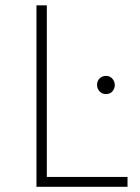

<svg xmlns="http://www.w3.org/2000/svg" viewBox="-20 -720 540 740"><path d="M471.5 0H120.5V-699.5H160.5V-38H471.5ZM388.5 -357.5Q372.5 -357.5 363.2 -368.5Q354 -379.5 354 -392.5Q354 -408.5 364.2 -418Q374.5 -427.5 388.5 -427.5Q404 -427.5 413.2 -416.5Q422.5 -405.5 422.5 -392.5Q422.5 -379.5 413.8 -368.5Q405 -357.5 388.5 -357.5Z"/></svg>

Font: Argentum Novus ExtraLight
Style: Regular
Weight: 250
Designer: Julieta Ulanovsky (font) & Cristiano Sobral (main changes)
Foundry: Julieta Ulanovsky (font) & Cristiano Sobral (main changes)
Version: Version 3.00;November 27, 2020;FontCreator 13.0.0.2655 64-bi